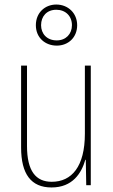

<svg xmlns="http://www.w3.org/2000/svg" viewBox="-20 -867 498 846"><path d="M230 -666C281 -666 320 -702 320 -756C320 -809 280 -847 228 -847C178 -847 138 -811 138 -756C138 -700 180 -666 230 -666ZM230 -689C186 -689 161 -719 161 -756C161 -795 186 -824 228 -824C269 -824 297 -796 297 -756C297 -717 270 -689 230 -689ZM380 -578H354V-278C354 -133 296 -66 208 -66C138 -66 99 -113 99 -224V-578H73V-217C73 -100 117 -41 207 -41C300 -41 339 -104 356 -163H358L360 -51H380Z"/></svg>

Font: Noto Sans Tamil UI Condensed Thin
Style: Regular
Weight: 100
Width: 3
Designer: Jelle Bosma - Monotype Design Team
Foundry: Monotype Imaging Inc.
Version: Version 2.004